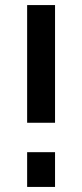

<svg xmlns="http://www.w3.org/2000/svg" viewBox="-20 -737 324 757"><path d="M87 -253V-717H197V-253ZM87 0V-137H197V0Z"/></svg>

Font: Raleway Thin SemiBold
Style: Regular
Weight: 600
Version: Version 4.026